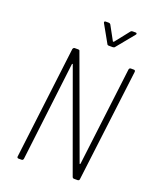

<svg xmlns="http://www.w3.org/2000/svg" viewBox="-163 -997 891 1092"><g transform="rotate(20 282.5 -451.0)"><path d="M510 -700H528Q537 -700 537 -690L453 -10Q453 -6 450 -3Q447 0 442 0H421Q413 0 410 -7L191 -610Q190 -612 188.5 -611.5Q187 -611 186 -608L114 -10Q112 0 103 0H84Q80 0 77.5 -3Q75 -6 76 -10L159 -690Q160 -694 163 -697Q166 -700 170 -700H191Q200 -700 201 -693L421 -92Q422 -90 423.5 -90.5Q425 -91 426 -94L499 -690Q501 -700 510 -700ZM276 -895Q276 -902 285 -902H303Q310 -902 314 -896L361 -810Q362 -809 364 -809Q366 -809 367 -810L435 -896Q439 -902 447 -902H466Q471 -902 472.5 -898Q474 -894 470 -890L384 -785Q380 -779 372 -779H348Q339 -779 337 -785L278 -890Z"/></g></svg>

Font: Barlow Semi Condensed ExLight
Style: Italic
Weight: 275
Width: 4
Italic angle: -7°
Designer: Jeremy Tribby
Foundry: Tribby Type
Version: Version 1.408